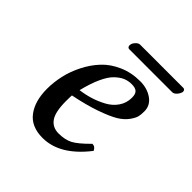

<svg xmlns="http://www.w3.org/2000/svg" viewBox="-154 -662 789 789"><g transform="rotate(45 240.5 -267.5)"><path d="M350.1 -367.2Q350.1 -388.7 340.6 -397.2Q331.1 -405.8 310.1 -405.8Q290.5 -405.8 273.9 -398.9Q257.3 -392.1 239 -375Q220.7 -357.9 204.6 -323Q188.5 -288.1 175.8 -236.8Q206.1 -240.7 233.9 -249.3Q261.7 -257.8 289.3 -272.7Q316.9 -287.6 333.5 -312Q350.1 -336.4 350.1 -367.2ZM168.9 -199.2Q168 -191.4 168 -165Q168 -103 186.5 -76.4Q205.1 -49.8 240.2 -49.8Q277.3 -49.8 302.2 -62.7Q327.1 -75.7 369.1 -118.2Q385.7 -118.2 393.1 -101.1Q307.1 9.8 207 9.8Q141.1 9.8 109.1 -32.7Q77.1 -75.2 77.1 -146Q77.1 -184.1 85.9 -223.6Q94.7 -263.2 114.5 -302.2Q134.3 -341.3 162.4 -371.3Q190.4 -401.4 232.9 -420.2Q275.4 -439 326.2 -439Q367.2 -439 396.5 -418.5Q425.8 -397.9 425.8 -363.8Q425.8 -346.2 423.1 -333.3Q420.4 -320.3 406 -300.3Q391.6 -280.3 366 -264.6Q340.3 -249 289.8 -231.2Q239.3 -213.4 168.9 -199.2ZM451.2 -500H202.1Q195.3 -500 192.4 -504.9Q189.5 -509.8 190.9 -516.1Q192.4 -525.9 201.4 -535.4Q210.4 -544.9 219.2 -544.9H469.2Q476.1 -544.9 479 -540.5Q481.9 -536.1 481 -530.8Q478.5 -520 469.5 -510Q460.4 -500 451.2 -500Z"/></g></svg>

Font: Common Serif News
Style: Italic
Weight: 450
Italic angle: -12°
Designer: Philipp H. Poll, Khaled Hosny
Foundry: Stefan Peev, Context Ltd.
Version: Version 1.026